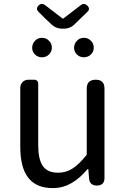

<svg xmlns="http://www.w3.org/2000/svg" viewBox="-20 -952 647 985"><path d="M516 -271V-498C516 -528 501 -543 471 -543C441 -543 425 -528 425 -498V-158C373 -94 334 -66 278 -66C206 -66 176 -109 176 -210V-523C176 -535 168 -543 156 -543H130H127C101 -543 84 -526 84 -500V-199C84 -60 136 13 251 13C325 13 379 -26 430 -85H433L437 -36C439 -12 453 0 477 0C502 0 516 -13 516 -38ZM213 -856 245 -826C258 -813 278 -805 296 -805H310C328 -805 348 -813 361 -826L392 -856L428 -891C440 -902 439 -913 427 -924C417 -933 406 -935 395 -926L305 -857H301L211 -926C200 -934 188 -934 178 -924C167 -913 167 -902 178 -891ZM160 -743C151 -734 145 -722 145 -707C145 -680 167 -658 195 -658C224 -658 246 -680 246 -707C246 -722 241 -734 231 -743C222 -753 210 -758 195 -758C181 -758 169 -753 160 -743ZM375 -743C366 -734 360 -722 360 -707C360 -680 382 -658 410 -658C439 -658 461 -680 461 -707C461 -722 456 -734 446 -743C437 -753 425 -758 410 -758C396 -758 384 -753 375 -743Z"/></svg>

Font: GenSenRounded2 TW R
Style: Regular
Weight: 400
Version: Version 2.100;PS 2.1;hotconv 16.6.51;makeotf.lib2.5.65220 DE